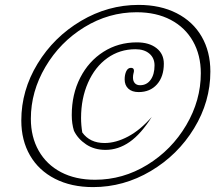

<svg xmlns="http://www.w3.org/2000/svg" viewBox="-20 -752 884 784"><path d="M67 -260Q67 -383 133.5 -492Q200 -601 310.5 -666.5Q421 -732 546 -732Q635 -732 701.5 -698Q768 -664 803.5 -602.5Q839 -541 839 -460Q839 -337 772.5 -228Q706 -119 595.5 -53.5Q485 12 360 12Q271 12 204.5 -22Q138 -56 102.5 -117.5Q67 -179 67 -260ZM800 -453Q800 -527 768 -583.5Q736 -640 677 -671Q618 -702 538 -702Q424 -702 324.5 -641Q225 -580 165.5 -479Q106 -378 106 -267Q106 -193 138 -136.5Q170 -80 229 -49Q288 -18 368 -18Q482 -18 581.5 -79Q681 -140 740.5 -241Q800 -342 800 -453ZM282 -218Q273 -247 273 -282Q273 -367 307.5 -434.5Q342 -502 402.5 -540.5Q463 -579 539 -579Q589 -579 619 -555.5Q649 -532 649 -492Q649 -439 621 -407.5Q593 -376 546 -376Q519 -376 504 -390Q489 -404 489 -428Q489 -447 495.5 -461Q502 -475 515 -475Q527 -475 527 -463Q527 -459 525 -452Q523 -445 523 -435Q523 -421 530.5 -412.5Q538 -404 552 -404Q579 -404 595 -426Q611 -448 611 -485Q611 -515 590 -533Q569 -551 533 -551Q469 -551 418.5 -515Q368 -479 339.5 -414.5Q311 -350 311 -270Q311 -241 316 -211Q347 -168 407 -168Q453 -168 503 -194.5Q553 -221 600 -275Q556 -205 509.5 -172.5Q463 -140 411 -140Q365 -140 331.5 -162.5Q298 -185 282 -218Z"/></svg>

Font: Srisakdi
Style: Regular
Weight: 400
Designer: Cadson Demak Co.,Ltd.
Foundry: Cadson Demak Co.,Ltd.
Version: Version 1.000